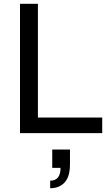

<svg xmlns="http://www.w3.org/2000/svg" viewBox="-20 -706 576 1018"><path d="M86 0V-686H181V-83H522V0ZM246 292V252Q301 252 301 184H257V87H351V166Q351 230 323 261Q295 292 246 292Z"/></svg>

Font: Archivo
Style: Regular
Weight: 400
Designer: Hector Gatti
Foundry: Omnibus-Type
Version: Version 2.001